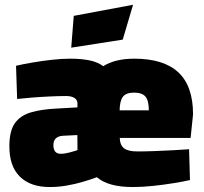

<svg xmlns="http://www.w3.org/2000/svg" viewBox="-20 -756 837 789"><path d="M184.1 12.6Q105.7 12.6 62.1 -29.7Q18.5 -72 18.5 -154.8Q18.5 -217.4 40.9 -249.4Q63.3 -281.3 106.7 -294.1Q150.1 -306.9 212.4 -309.9L298.3 -314.7V-330.8Q298.3 -345.8 285.7 -353.6Q273 -361.4 252.1 -361.4Q222.4 -361.4 184.9 -359.6Q147.5 -357.9 112 -355.1Q76.4 -352.3 50.4 -349.3L45.9 -485.7Q73.7 -492.3 112.9 -499Q152 -505.7 193.1 -510.3Q234.1 -514.9 267.9 -514.9Q313.3 -514.9 347.4 -508Q381.5 -501.2 404.1 -484Q428.4 -499.2 460 -507Q491.6 -514.9 531.6 -514.9Q652.6 -514.9 713 -458.6Q773.3 -402.3 773.3 -286L763.3 -189.2H472.1Q473.1 -159.5 489.7 -146.6Q506.4 -133.7 544.3 -133.7Q576.6 -133.7 615.8 -135.2Q655 -136.7 692.8 -138.7Q730.6 -140.7 757 -142.7L760.7 -16Q734.4 -10 694.6 -3.5Q654.7 3 610.4 7.8Q566.2 12.6 526.1 12.6Q475.7 12.6 439 2.7Q402.4 -7.1 378.1 -27.7Q351.9 -18 320.1 -8.7Q288.4 0.7 254 6.6Q219.7 12.6 184.1 12.6ZM229.9 -124Q238.1 -124 247.4 -125.5Q256.7 -127 266 -129.5Q275.2 -132 283.7 -134.5Q292.1 -137 298.3 -139Q298.3 -147.4 298.3 -159.6Q298.3 -171.9 298.1 -183.7Q297.8 -195.5 297.8 -201L238.8 -198.1Q220.6 -197.1 210 -187.9Q199.4 -178.6 199.4 -159.9Q199.4 -142.7 206.6 -133.4Q213.9 -124 229.9 -124ZM471.6 -302.7H591.6Q591.6 -343 577.6 -359.2Q563.6 -375.4 531.6 -375.4Q497.5 -375.4 484.8 -358Q472.1 -340.6 471.6 -302.7ZM272.7 -560.1 283.1 -690.8 526.8 -736.4 484.4 -593.2Z"/></svg>

Font: Titillium Web SemiBold
Style: Regular
Weight: 600
Designer: Mohamed Gaber, Accademia di Belle Arti di Urbino
Foundry: Kief Type Foundry, Accademia di Belle Arti di Urbino
Version: Version 3.000; ttfautohint (v1.8.4)